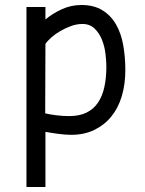

<svg xmlns="http://www.w3.org/2000/svg" viewBox="-20 -528 582 769"><path d="M265 12Q242 12 212.5 8Q183 4 162 0V221H86V-500H162V-450Q189 -473 226.5 -490.5Q264 -508 306 -508Q356 -508 390 -487Q424 -466 444.5 -430.5Q465 -395 473.5 -347.5Q482 -300 482 -247Q482 -191 468 -143.5Q454 -96 426 -61.5Q398 -27 357.5 -7.5Q317 12 265 12ZM310 -432Q287 -432 264 -423.5Q241 -415 220.5 -403Q200 -391 184.5 -377Q169 -363 162 -352L161 -74Q177 -70 204 -66.5Q231 -63 257 -63Q298 -63 326.5 -77Q355 -91 372.5 -117Q390 -143 398 -179.5Q406 -216 406 -261Q406 -283 402.5 -312.5Q399 -342 388.5 -368.5Q378 -395 359 -413.5Q340 -432 310 -432Z"/></svg>

Font: Panefresco 400wt
Style: Regular
Weight: 400
Foundry: Campivisivi & Chank Co
Version: Version 1.002